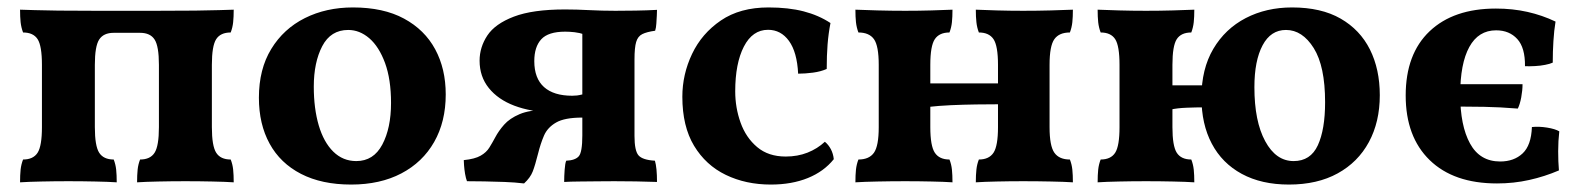

<svg xmlns="http://www.w3.org/2000/svg" viewBox="-20 -487 4235 516"><path d="M33.9 3Q33.9 -16.7 35.4 -31.2Q37 -45.6 42 -58.3Q69.4 -58.3 81.1 -76.6Q92.7 -94.8 92.7 -145.3V-312.7Q92.7 -363.7 81.1 -381.7Q69.4 -399.7 42 -399.7Q37 -412.9 35.4 -427.3Q33.9 -441.7 33.9 -461Q48.9 -460.5 72.8 -459.8Q96.6 -459 136.6 -458.5Q176.6 -458 237.7 -458H399.1Q463.9 -458 504.4 -458.5Q544.9 -459 569.3 -459.8Q593.6 -460.5 608.1 -461Q608.1 -441.7 606.6 -427.3Q605.1 -412.9 600 -399.7Q572.6 -399.7 561 -381.7Q549.4 -363.7 549.4 -312.7V-145.3Q549.4 -94.8 561 -76.6Q572.6 -58.3 600 -58.3Q605.1 -45.6 606.6 -31.2Q608.1 -16.7 608.1 3Q586.1 1.5 550.8 0.8Q515.5 0 478.3 0Q441 0 405.9 0.8Q370.9 1.5 348.4 3Q348.4 -16.7 349.9 -31.2Q351.4 -45.6 356.5 -58.3Q383.9 -58.3 395.5 -76.6Q407.1 -94.8 407.1 -145.3V-312.7Q407.1 -362.7 395.5 -380.7Q383.9 -398.8 356.5 -398.8H285.6Q258.2 -398.8 246.5 -380.7Q234.9 -362.7 234.9 -312.7V-145.3Q234.9 -94.8 246.5 -76.6Q258.2 -58.3 285.6 -58.3Q290.6 -45.6 292.2 -31.2Q293.7 -16.7 293.7 3Q271.7 1.5 236.4 0.8Q201.1 0 163.8 0Q126.5 0 91.5 0.8Q56.4 1.5 33.9 3Z M923.7 9Q844.7 9 789 -19.7Q733.3 -48.4 704.6 -100.9Q675.8 -153.3 675.8 -224.3Q675.8 -301.2 709 -355.4Q742.1 -409.7 799.4 -438.4Q856.7 -467 928.4 -467Q1010.4 -467 1065.8 -437Q1121.3 -407 1149.6 -354.5Q1177.9 -302.1 1177.9 -233.2Q1177.9 -160 1146.8 -105.4Q1115.7 -50.9 1058.7 -21Q1001.6 9 923.7 9ZM937.5 -54.1Q983.9 -54.1 1007.4 -98.4Q1030.9 -142.7 1030.9 -210.2Q1030.9 -273.8 1014.8 -317.7Q998.6 -361.6 972.6 -384.1Q946.5 -406.5 915.8 -406.5Q868.8 -406.5 846 -362.9Q823.3 -319.3 823.3 -254.2Q823.3 -195.5 836.6 -150.1Q850 -104.7 875.8 -79.4Q901.6 -54.1 937.5 -54.1Z M1496.2 2Q1496.2 -13.7 1497.5 -30.9Q1498.7 -48.1 1501.7 -55.1Q1526 -56.1 1535.5 -67.1Q1545 -78 1545 -123V-429.3L1551 -394.3Q1537.7 -398.9 1524.3 -400.4Q1510.9 -401.9 1499 -401.9Q1453.5 -401.9 1434.7 -381.5Q1415.9 -361.1 1415.9 -322.7Q1415.9 -276.4 1442.1 -253Q1468.2 -229.7 1517.8 -229.7Q1524.7 -229.7 1530.6 -230.4Q1536.5 -231.1 1545 -233.2V-185H1461.5Q1405.8 -186.5 1362.2 -203Q1318.6 -219.5 1293.7 -250.4Q1268.9 -281.2 1268.9 -323.9Q1268.9 -360 1289.7 -391.6Q1310.6 -423.1 1361 -442.3Q1411.4 -461.6 1498.4 -461.6Q1529.3 -461.6 1563.4 -459.8Q1597.5 -458 1633.7 -458Q1656.7 -458 1688 -458.5Q1719.2 -459 1745.7 -460.5Q1745.7 -456 1745.2 -445.4Q1744.7 -434.8 1743.9 -423.4Q1743.2 -411.9 1740.7 -404.4Q1718.1 -401.3 1706.1 -395.3Q1694.1 -389.3 1689.7 -374.2Q1685.2 -359.2 1685.2 -326.9V-121.6Q1685.2 -82.1 1695.9 -69.6Q1706.6 -57.1 1740.1 -55.1Q1745.7 -36.5 1745.7 2Q1720 1 1688.6 0.5Q1657.2 0 1630.8 0Q1612.6 0 1587.1 0.3Q1561.5 0.5 1537.1 0.8Q1512.7 1 1496.2 2ZM1388.4 6Q1363.7 3 1335.8 2Q1308 1 1281.7 0.5Q1255.4 0 1235 0Q1232 -7.6 1229.9 -19.7Q1227.9 -31.9 1227.1 -42.8Q1226.4 -53.7 1226.4 -56.7Q1256.3 -59.7 1271.7 -68.6Q1287.2 -77.4 1295.2 -90.5Q1303.3 -103.6 1310.8 -117.6Q1319.9 -135 1334.8 -151.9Q1349.7 -168.8 1376.4 -180.2Q1403.2 -191.6 1446.8 -191.6H1545V-171Q1497.4 -171 1474.5 -157.7Q1451.5 -144.5 1442 -122.6Q1432.6 -100.6 1426.2 -74.7Q1418.2 -42.9 1411.7 -26.1Q1405.2 -9.4 1388.4 6Z M2220.8 -59.2Q2194.3 -26.1 2151.2 -8.6Q2108 9 2051.5 9Q1984.4 9 1930.6 -17Q1876.8 -43 1845.3 -95.2Q1813.8 -147.4 1813.8 -227Q1813.8 -287 1839.9 -342Q1866 -397 1917.4 -432Q1968.9 -467 2045.3 -467Q2099.1 -467 2139.7 -456.5Q2180.3 -446 2211.9 -425.1Q2206.4 -396.7 2204.1 -367.4Q2201.8 -338 2201.8 -301.7Q2186 -294.6 2164.9 -291.8Q2143.8 -289 2125 -289Q2122.1 -347 2100.4 -377Q2078.7 -406.9 2044.1 -406.9Q2002.4 -406.9 1979.1 -361.7Q1955.9 -316.5 1955.9 -241.5Q1955.9 -197.7 1970.3 -157.4Q1984.7 -117.1 2014.9 -91.7Q2045 -66.3 2091.6 -66.3Q2123.6 -66.3 2150.2 -76.8Q2176.9 -87.4 2196.8 -106Q2206.4 -98.3 2212.9 -86.1Q2219.3 -73.9 2220.8 -59.2Z M2602.5 3Q2602.5 -16.7 2604.1 -31.2Q2605.6 -45.6 2610.7 -58.3Q2638 -58.3 2650.1 -76.6Q2662.1 -94.8 2662.1 -145.3V-312.7Q2662.1 -363.7 2650.1 -381.7Q2638 -399.7 2610.7 -399.7Q2605.6 -412.9 2604.1 -427.3Q2602.5 -441.7 2602.5 -461Q2624.5 -460 2659 -459Q2693.4 -458 2729.6 -458Q2767.9 -458 2804.4 -459Q2840.9 -460 2863.4 -461Q2863.4 -441.7 2861.9 -427.3Q2860.4 -412.9 2855.3 -399.7Q2826.4 -399.7 2813.6 -381.7Q2800.7 -363.7 2800.7 -312.7V-145.3Q2800.7 -94.8 2813.6 -76.6Q2826.4 -58.3 2855.3 -58.3Q2860.4 -45.6 2861.9 -31.2Q2863.4 -16.7 2863.4 3Q2840.9 1.5 2804.4 0.8Q2767.9 0 2729.6 0Q2693.4 0 2659 0.8Q2624.5 1.5 2602.5 3ZM2278.9 3Q2278.9 -16.7 2280.4 -31.2Q2282 -45.6 2287 -58.3Q2315.9 -58.3 2328.8 -76.6Q2341.6 -94.8 2341.6 -145.3V-312.7Q2341.6 -363.7 2328.8 -381.7Q2315.9 -399.7 2287 -399.7Q2282 -412.9 2280.4 -427.3Q2278.9 -441.7 2278.9 -461Q2301.9 -460 2338.5 -459Q2375 -458 2412.8 -458Q2448.9 -458 2483.6 -459Q2518.3 -460 2539.8 -461Q2539.8 -441.7 2538.3 -427.3Q2536.8 -412.9 2531.7 -399.7Q2504.4 -399.7 2492.3 -381.7Q2480.2 -363.7 2480.2 -312.7V-145.3Q2480.2 -94.8 2492.3 -76.6Q2504.4 -58.3 2531.7 -58.3Q2536.8 -45.6 2538.3 -31.2Q2539.8 -16.7 2539.8 3Q2518.3 1.5 2483.6 0.8Q2448.9 0 2412.8 0Q2375 0 2338.5 0.8Q2301.9 1.5 2278.9 3ZM2475.7 -199.7V-262.9H2666.7V-206.8Q2638.2 -206.8 2603.5 -206.3Q2568.8 -205.8 2535.2 -204.3Q2501.6 -202.7 2475.7 -199.7Z M3444 9Q3370.2 9 3317.3 -19.7Q3264.4 -48.4 3236.7 -100.9Q3208.9 -153.3 3208.9 -225.3Q3208.9 -301.7 3240.8 -355.7Q3272.7 -409.7 3327.9 -438.4Q3383.1 -467 3452.4 -467Q3530.7 -467 3582.9 -437Q3635.1 -407 3661.7 -354Q3688.2 -301 3688.2 -231.1Q3688.2 -159.4 3658.9 -105.2Q3629.5 -50.9 3574.9 -21Q3520.4 9 3444 9ZM2929.9 3Q2929.9 -16.7 2931.4 -31.2Q2933 -45.6 2938 -58.3Q2965.4 -58.3 2977.1 -76.6Q2988.7 -94.8 2988.7 -145.3V-312.7Q2988.7 -363.7 2977.1 -381.7Q2965.4 -399.7 2938 -399.7Q2933 -412.9 2931.4 -427.3Q2929.9 -441.7 2929.9 -461Q2952.4 -460 2987.5 -459Q3022.5 -458 3059.8 -458Q3097.1 -458 3132.4 -459Q3167.7 -460 3189.7 -461Q3189.7 -441.7 3188.2 -427.3Q3186.6 -412.9 3181.6 -399.7Q3154.2 -399.7 3142.5 -381.7Q3130.9 -363.7 3130.9 -312.7V-145.3Q3130.9 -94.8 3142.5 -76.6Q3154.2 -58.3 3181.6 -58.3Q3186.6 -45.6 3188.2 -31.2Q3189.7 -16.7 3189.7 3Q3167.7 1.5 3132.4 0.8Q3097.1 0 3059.8 0Q3022.5 0 2987.5 0.8Q2952.4 1.5 2929.9 3ZM3125.4 -192.4V-257.7H3215.5V-198.5Q3194.9 -198.5 3169.1 -197.5Q3143.4 -196.5 3125.4 -192.4ZM3456.7 -54.1Q3502.1 -54.1 3521.7 -96.6Q3541.2 -139 3541.2 -212.3Q3541.2 -309 3510.7 -357.7Q3480.1 -406.5 3436.1 -406.5Q3395.1 -406.5 3373.2 -365.2Q3351.2 -324 3351.2 -252.6Q3351.2 -161 3380.2 -107.6Q3409.1 -54.1 3456.7 -54.1Z M4003.1 6Q3886.7 6 3822.2 -56.8Q3757.8 -119.5 3757.8 -230.4Q3757.8 -342 3822.1 -403Q3886.4 -464 4000.2 -464Q4045.3 -464 4085.2 -455Q4125 -446 4160.5 -429Q4156.5 -405 4154.8 -376.6Q4153 -348.2 4153 -318.7Q4145.5 -315.2 4132.5 -312.7Q4119.5 -310.1 4105.1 -309.4Q4090.6 -308.6 4078.4 -309.1Q4079 -358.8 4057.7 -382.1Q4036.4 -405.5 4000.8 -405.5Q3953.3 -405.5 3928.8 -360.8Q3904.3 -316.2 3904.3 -232.9Q3904.3 -149.2 3930.8 -101.1Q3957.2 -53 4011.8 -53Q4048.8 -53 4072 -74.7Q4095.2 -96.4 4097 -145.6Q4115.8 -147.6 4137.7 -144.1Q4159.5 -140.6 4170.6 -134Q4167.6 -108.5 4167.6 -80.5Q4167.6 -52.5 4169.6 -29Q4131.1 -12.5 4089.7 -3.3Q4048.3 6 4003.1 6ZM4059.1 -195.2Q4010 -199.2 3969 -199.9Q3927.9 -200.7 3891.6 -200.7V-260.8H4071.8Q4071.8 -244.1 4068.3 -225.2Q4064.7 -206.3 4059.1 -195.2Z"/></svg>

Font: Vollkorn
Style: Regular
Weight: 400
Designer: Friedrich Althausen
Foundry: Friedrich Althausen
Version: Version 5.001